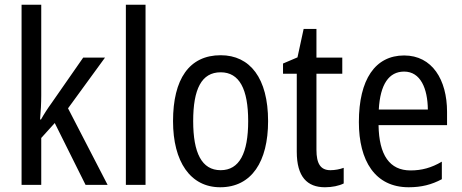

<svg xmlns="http://www.w3.org/2000/svg" viewBox="-20 -780 1949 810"><path d="M154 -377V-760H71V0H154V-198L211 -261L341 0H434L267 -323L423 -537H331L196 -343C182 -324 164 -296 153 -276H149C152 -308 154 -345 154 -377Z M594 0V-760H511V0Z M1111 -269C1111 -450 1035 -547 911 -547C778 -547 710 -446 710 -269C710 -98 783 10 909 10C1042 10 1111 -99 1111 -269ZM795 -269C795 -404 830 -475 911 -475C990 -475 1027 -404 1027 -269C1027 -134 990 -62 911 -62C831 -62 795 -135 795 -269Z M1374 -62C1332 -62 1315 -90 1315 -148V-469H1424V-537H1315V-658H1261L1235 -538L1174 -512V-469H1232V-140C1232 -34 1276 10 1351 10C1381 10 1410 4 1430 -6V-72C1414 -66 1393 -62 1374 -62Z M1685 -546C1563 -546 1494 -445 1494 -265C1494 -102 1562 10 1704 10C1758 10 1801 -1 1844 -24V-98C1800 -72 1759 -61 1712 -61C1624 -61 1579 -125 1577 -252H1866V-308C1866 -444 1803 -546 1685 -546ZM1685 -478C1754 -478 1784 -407 1785 -318H1578C1584 -425 1621 -478 1685 -478Z"/></svg>

Font: Noto Sans Lao UI Cond
Style: Regular
Weight: 400
Width: 3
Designer: Monotype Design Team
Foundry: Monotype Imaging Inc.
Version: Version 2.000